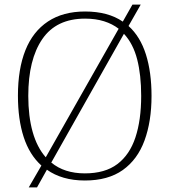

<svg xmlns="http://www.w3.org/2000/svg" viewBox="-20 -775 738 835"><path d="M160 -55Q108 -102 83 -179Q58 -256 58 -359Q58 -475 90.5 -556.5Q123 -638 188.5 -681.5Q254 -725 350 -725Q400 -725 441 -714Q482 -703 514 -681L556 -755H592L539 -662Q590 -616 614.5 -538.5Q639 -461 639 -358Q639 -247 608.5 -164Q578 -81 514 -35.5Q450 10 349 10Q299 10 257.5 -2Q216 -14 184 -37L141 40H105ZM349 -21Q437 -21 490.5 -61.5Q544 -102 569 -177.5Q594 -253 594 -358Q594 -449 576.5 -517Q559 -585 519 -628L203 -68Q260 -21 349 -21ZM496 -650Q469 -671 432.5 -682.5Q396 -694 350 -694Q225 -694 164 -605Q103 -516 103 -358Q103 -269 122 -201.5Q141 -134 179 -91Z"/></svg>

Font: Noto Serif Kannada ExtraLight
Style: Regular
Weight: 250
Version: Version 2.003